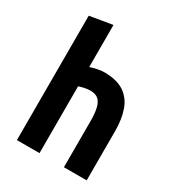

<svg xmlns="http://www.w3.org/2000/svg" viewBox="-184 -892 928 1008"><g transform="rotate(30 280.0 -388.5)"><path d="M71 0V-754L208 -777V-522Q225 -528 249 -533Q273 -538 290 -538Q368 -538 412.5 -507.5Q457 -477 475.5 -423Q494 -369 494 -297V0H356V-279Q356 -328 348.5 -358.5Q341 -389 324 -403.5Q307 -418 276 -418Q257 -418 238 -413.5Q219 -409 208 -405V0Z"/></g></svg>

Font: Ubuntu Sans Mono
Style: Bold
Weight: 700
Monospace: yes
Designer: Dalton Maag Ltd
Foundry: Dalton Maag Ltd
Version: Version 1.006